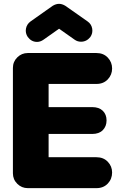

<svg xmlns="http://www.w3.org/2000/svg" viewBox="-20 -975 627 995"><path d="M46.9 -77.1V-623Q46.9 -655.3 69.6 -677.7Q92.3 -700.2 124 -700.2H480Q516.1 -700.2 538.6 -676.5Q561 -652.8 561 -620.1Q561 -587.4 538.6 -563.7Q516.1 -540 480 -540H231.9V-419.9H458Q493.2 -419.9 512.7 -400.9Q532.2 -381.8 532.2 -351.1Q532.2 -320.3 512.7 -300.5Q493.2 -280.8 458 -280.8H231.9V-160.2H480Q516.1 -160.2 538.6 -136.7Q561 -113.3 561 -81.1Q561 -47.4 538.6 -23.7Q516.1 0 480 0H124Q92.3 0 69.6 -22.5Q46.9 -44.9 46.9 -77.1ZM124 -783.2Q110.4 -803.2 114.5 -826.4Q118.7 -849.6 138.2 -863.8L252.9 -944.8Q270 -955.1 286.1 -955.1Q301.8 -955.1 318.8 -944.8L434.1 -863.8Q453.6 -850.1 457.8 -826.7Q461.9 -803.2 448.2 -783.2Q428.7 -758.8 399.9 -758.8Q381.8 -758.8 367.2 -769L286.1 -826.2L205.1 -769Q189 -757.8 171.9 -757.8Q143.1 -757.8 124 -783.2Z"/></svg>

Font: LT Saeada
Style: Bold
Weight: 700
Designer: Daniel Lyons
Foundry: LyonsType
Version: Version 1.001